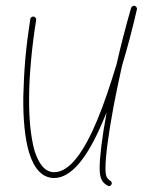

<svg xmlns="http://www.w3.org/2000/svg" viewBox="-20 -613 490 659"><path d="M104 -544C105 -550 101 -555 96 -556C90 -557 85 -553 84 -548C77 -503 71 -457 67 -412C63 -366 61 -322 60 -282C59 -207 65 -138 80 -89C97 -33 126 -2 166 -2C226 -2 282 -76 331 -192C336 -203 341 -215 346 -227C330 -141 322 -73 322 -36C322 -19 324 -7 328 2C332 12 339 18 349 24C353 27 360 26 362 21C365 17 364 10 359 8C353 4 349 0 346 -6C343 -13 342 -22 342 -36C342 -76 352 -152 370 -249C378 -292 388 -338 399 -388C418 -451 435 -516 450 -581C450 -581 450 -581 450 -583C450 -582 450 -583 450 -584C450 -585 450 -585 450 -585C450 -586 449 -586 449 -586C449 -587 449 -587 449 -587C449 -588 449 -588 448 -588C448 -589 448 -589 448 -589C447 -590 447 -590 447 -590C446 -591 446 -591 446 -591L445 -592C444 -592 444 -592 444 -592L443 -593H442C442 -593 441 -593 440 -593C440 -593 440 -593 439 -593H438C437 -593 437 -593 437 -592C436 -592 436 -592 436 -592C435 -592 435 -592 435 -591C434 -591 434 -591 434 -591C433 -590 433 -590 433 -590C432 -590 432 -589 432 -589C432 -589 432 -588 431 -588V-587L430 -586C411 -520 394 -454 380 -392C359 -323 337 -256 313 -199C270 -97 221 -22 166 -22C133 -22 113 -52 99 -94C85 -143 79 -209 80 -282C80 -322 83 -365 87 -410C91 -454 97 -500 104 -544Z"/></svg>

Font: Mistral SingleLine OTF-SVG Regular
Style: Regular
Weight: 300
Designer: François Chastanet, Élisa Garzelli, Anais Alves, Morgane Autin
Foundry: institut supérieur des arts et du design Toulouse / isdaT
Version: Version 1.000;hotconv 1.0.117;makeotfexe 2.5.65602 DEVELOPME